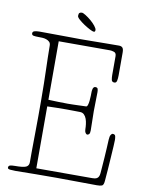

<svg xmlns="http://www.w3.org/2000/svg" viewBox="-103 -1044 848 1115"><g transform="rotate(10 321.5 -486.0)"><path d="M269 -950Q269 -964 274.5 -968Q280 -972 288 -972Q295 -972 311 -962Q327 -952 343 -938.5Q359 -925 371 -910Q383 -895 383 -886Q383 -875 375 -875Q368 -875 350.5 -884Q333 -893 315 -905Q297 -917 283 -929.5Q269 -942 269 -950ZM586 -310Q600 -310 602.5 -299.5Q605 -289 605 -277Q605 -268 603.5 -240.5Q602 -213 599.5 -177Q597 -141 594.5 -102Q592 -63 589 -33Q587 -8 577 -4Q567 0 547 0Q486 0 428.5 -1Q371 -2 310 -2Q249 -2 188.5 -1.5Q128 -1 67 0Q52 0 36.5 -1.5Q21 -3 21 -11Q21 -22 30.5 -25Q40 -28 60 -28Q107 -28 124 -35.5Q141 -43 141 -64Q141 -99 141 -125.5Q141 -152 141.5 -175.5Q142 -199 142 -222Q142 -245 142.5 -273.5Q143 -302 143 -338.5Q143 -375 143 -425Q143 -481 142 -526Q141 -571 140 -609.5Q139 -648 138 -682Q137 -716 137 -750Q137 -765 129.5 -772.5Q122 -780 110.5 -784Q99 -788 86.5 -788.5Q74 -789 64 -789Q47 -789 35.5 -791Q24 -793 24 -804Q24 -815 37 -818Q50 -821 65 -821Q98 -821 133 -820.5Q168 -820 200 -820Q232 -820 259.5 -819.5Q287 -819 306 -819Q343 -819 366.5 -819.5Q390 -820 412.5 -820Q435 -820 462 -820.5Q489 -821 533 -821Q547 -821 554 -813.5Q561 -806 561 -785V-651Q561 -632 558 -618.5Q555 -605 544 -605Q529 -605 526.5 -618Q524 -631 524 -645V-757Q524 -776 510.5 -780.5Q497 -785 487 -785H184V-440Q213 -439 241 -438Q269 -437 298 -437Q312 -437 329 -437.5Q346 -438 361.5 -438.5Q377 -439 389 -439.5Q401 -440 406 -440Q412 -440 415.5 -450.5Q419 -461 420.5 -475.5Q422 -490 422.5 -505.5Q423 -521 423 -530Q423 -531 423.5 -536Q424 -541 425.5 -546.5Q427 -552 430.5 -556Q434 -560 440 -560Q452 -560 454.5 -552Q457 -544 457 -533Q457 -504 456 -476.5Q455 -449 455 -420Q455 -391 456 -363Q457 -335 457 -307Q457 -290 451.5 -285Q446 -280 442 -280Q435 -280 430 -288Q425 -296 425 -309Q425 -322 423 -338.5Q421 -355 416 -369Q411 -383 401.5 -392.5Q392 -402 377 -402Q363 -402 345 -402.5Q327 -403 298 -403Q269 -403 241 -402.5Q213 -402 184 -401V-36H513Q520 -36 527.5 -37Q535 -38 541 -41.5Q547 -45 551 -52.5Q555 -60 556 -73Q557 -86 559 -111.5Q561 -137 563 -166Q565 -195 566.5 -223.5Q568 -252 569 -273Q570 -293 575.5 -301.5Q581 -310 586 -310Z"/></g></svg>

Font: Life Savers
Style: Regular
Weight: 400
Version: Version 2.001; ttfautohint (v0.93) -l 8 -r 50 -G 200 -x 14 -